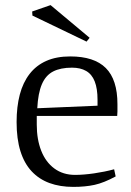

<svg xmlns="http://www.w3.org/2000/svg" viewBox="-20 -721 513 752"><path d="M267 11Q215 11 174 -4Q133 -19 104 -50Q75 -81 60 -129Q45 -177 45 -243Q45 -303 57.5 -350.5Q70 -398 96 -431.5Q122 -465 161.5 -482.5Q201 -500 255 -500Q349 -500 394.5 -454.5Q440 -409 440 -313Q440 -305 440 -298Q440 -291 440 -284Q440 -277 439 -267H124V-233Q124 -175 141.5 -130.5Q159 -86 193 -61Q227 -36 274 -36Q307 -36 348.5 -42Q390 -48 427 -58L433 -30Q387 -5 350.5 3Q314 11 267 11ZM126 -297 362 -307V-330Q362 -374 351 -402Q340 -430 317.5 -443Q295 -456 262 -456Q217 -456 188 -441Q159 -426 144 -391Q129 -356 126 -297ZM319 -558 107 -660 106 -676 178 -701 331 -573Z"/></svg>

Font: Manuale Light
Style: Regular
Weight: 300
Designer: Eduardo Tunni / Pablo Cosgaya
Foundry: Eduardo Tunni / Pablo Cosgaya
Version: Version 1.002